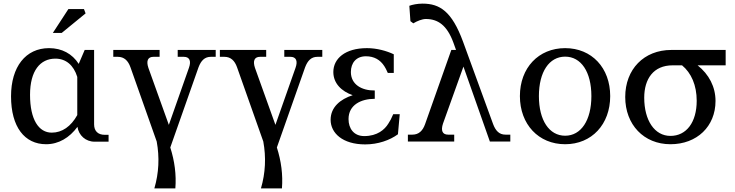

<svg xmlns="http://www.w3.org/2000/svg" viewBox="-20 -782 4062 1061"><path d="M444 -732H358L272 -600H321L453 -708ZM41 -250C41 -80 116 15 235 15C304 15 364 -21 408 -81C415 -34 453 1 503 1H580V-37H559C521 -37 500 -58 500 -95V-506H448L415 -429C379 -485 322 -516 251 -516C122 -516 41 -413 41 -250ZM146 -258C146 -391 202 -458 286 -458C344 -458 387 -422 407 -357V-146C372 -83 323 -49 266 -49C194 -49 146 -121 146 -258Z M701 -410 846 0C862 87 858 174 833 259H949C955 184 945 108 921 33L1077 -410C1091 -447 1111 -468 1145 -468H1172V-506H962V-468H996C1027 -468 1038 -446 1024 -407L913 -92L800 -407C787 -446 797 -468 828 -468H862V-506H606V-468H631C666 -468 688 -447 701 -410Z M1290 -410 1435 0C1451 87 1447 174 1422 259H1538C1544 184 1534 108 1510 33L1666 -410C1680 -447 1700 -468 1734 -468H1761V-506H1551V-468H1585C1616 -468 1627 -446 1613 -407L1502 -92L1389 -407C1376 -446 1386 -468 1417 -468H1451V-506H1195V-468H1220C1255 -468 1277 -447 1290 -410Z M1807 -120C1807 -47 1873 16 1998 16C2069 16 2134 -7 2179 -40L2189 -151H2153C2144 -129 2135 -112 2126 -99C2106 -66 2065 -30 1993 -30C1935 -30 1906 -72 1906 -124C1906 -203 1976 -236 2051 -236V-282C1979 -281 1919 -315 1919 -384C1919 -434 1948 -471 2002 -471C2047 -471 2081 -452 2104 -416C2108 -411 2117 -393 2123 -379H2156V-482C2116 -501 2062 -516 2008 -516C1887 -516 1822 -458 1822 -384C1822 -321 1868 -277 1929 -256C1861 -234 1807 -190 1807 -120Z M2474 -506 2329 -96C2316 -59 2294 -38 2259 -38H2234V0H2490V-38H2456C2425 -38 2415 -60 2428 -99L2541 -414L2687 0H2800V-38H2773C2739 -38 2719 -59 2705 -96L2539 -551C2477 -720 2410 -762 2315 -762C2286 -762 2258 -756 2242 -750L2248 -665L2264 -653C2285 -666 2313 -677 2333 -677C2399 -677 2450 -644 2486 -545L2500 -506Z M3103 -32C3015 -32 2958 -117 2958 -251C2958 -385 3015 -469 3103 -469C3191 -469 3248 -385 3248 -251C3248 -117 3191 -32 3103 -32ZM2853 -251C2853 -95 2956 15 3103 15C3250 15 3352 -95 3352 -251C3352 -407 3250 -516 3103 -516C2956 -516 2853 -407 2853 -251Z M3685 -31C3597 -31 3540 -117 3540 -242C3540 -346 3591 -421 3697 -421H3749C3800 -379 3830 -311 3830 -225C3830 -106 3773 -31 3685 -31ZM3435 -246C3435 -93 3538 15 3685 15C3832 15 3934 -84 3934 -224C3934 -302 3898 -371 3835 -421H3990V-506H3690C3538 -506 3435 -399 3435 -246Z"/></svg>

Font: LT Superior Serif Medium
Style: Regular
Weight: 500
Designer: Daniel Lyons
Foundry: LyonsType
Version: Version 2.120;FEAKit 1.0